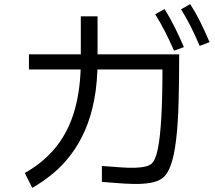

<svg xmlns="http://www.w3.org/2000/svg" viewBox="-20 -873 1040 929"><path d="M473 7V-70Q493 -69 526.5 -66Q560 -63 597.5 -61.5Q635 -60 666 -64Q697 -68 711 -79Q732 -95 743.5 -151.5Q755 -208 760.5 -304Q766 -400 766 -537H120V-610H847Q847 -477 844 -373.5Q841 -270 832 -195.5Q823 -121 807 -75.5Q791 -30 766 -11Q743 6 706 12Q669 18 626 17Q583 16 542.5 12.5Q502 9 473 7ZM136 36 100 -36Q194 -89 254 -165.5Q314 -242 342.5 -345Q371 -448 371 -579V-794H452V-579Q452 -475 436 -391Q420 -307 390.5 -240.5Q361 -174 321 -122Q281 -70 234 -31.5Q187 7 136 36ZM946 -651Q925 -701 903 -744.5Q881 -788 856 -828L900 -853Q929 -808 952 -761Q975 -714 994 -669ZM822 -628Q800 -678 778 -721Q756 -764 731 -804L776 -829Q804 -785 827 -738Q850 -691 870 -645Z"/></svg>

Font: Murecho Thin
Style: Regular
Weight: 400
Version: Version 1.010